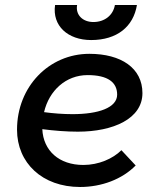

<svg xmlns="http://www.w3.org/2000/svg" viewBox="-20 -740 643 767"><path d="M300 7C386 7 468 -24 522 -79L465 -140C431 -106 374 -81 313 -81C216 -81 153 -138 149 -224C196 -218 244 -214 291 -214C433 -214 549 -266 549 -368C549 -468 464 -525 337 -525C176 -525 48 -394 48 -222C48 -89 149 7 300 7ZM344 -580C448 -580 513 -634 527 -720H439C432 -679 398 -652 353 -652C311 -652 281 -680 288 -720H200C188 -637 251 -580 344 -580ZM156 -292C176 -378 243 -440 330 -440C411 -440 448 -411 448 -362C448 -310 374 -284 270 -284C232 -284 193 -287 156 -292Z"/></svg>

Font: Fixel Display Medium
Style: Italic
Weight: 500
Italic angle: -10°
Designer: AlfaBravo + MacPaw
Foundry: Kyrylo Tkachov, Marchela Mozhyna, Serhii Makarenko, Maria Weinstein, Zakhar Kryvoshyya
Version: Version 1.210;Glyphs 3.2 (3217)